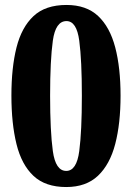

<svg xmlns="http://www.w3.org/2000/svg" viewBox="-20 -744 533 774"><path d="M247 10Q163 10 115 -35Q67 -80 46.5 -163Q26 -246 26 -359Q26 -471 46.5 -552.5Q67 -634 115 -679Q163 -724 248 -724Q328 -724 375.5 -679.5Q423 -635 444.5 -553Q466 -471 466 -358Q466 -246 444.5 -163.5Q423 -81 375 -35.5Q327 10 247 10ZM247 -55Q289 -55 299.5 -135Q310 -215 310 -358Q310 -501 299.5 -580Q289 -659 248 -659Q204 -659 193 -580Q182 -501 182 -358Q182 -215 193 -135Q204 -55 247 -55Z"/></svg>

Font: Noto Serif Ethiopic Condensed ExtraBold
Style: Regular
Weight: 800
Width: 3
Designer: Monotype Design Team
Foundry: Monotype Imaging Inc.
Version: Version 2.102; ttfautohint (v1.8.4.7-5d5b)